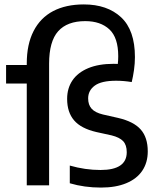

<svg xmlns="http://www.w3.org/2000/svg" viewBox="-20 -838 715 868"><path d="M648 -153.5Q648 -103 623.2 -66.2Q598.5 -29.5 551 -9.8Q503.5 10 436.5 10Q361.5 10 295.5 -9.5V-89.5Q365 -69.5 434.5 -69.5Q553 -69.5 553 -150Q553 -182.5 536.8 -199.8Q520.5 -217 484.5 -226L416 -241Q346.5 -257 315 -293.8Q283.5 -330.5 283.5 -391Q283.5 -439 307.5 -474.5Q331.5 -510 378.8 -529.8Q426 -549.5 494 -549.5Q505.5 -549.5 512.5 -549Q514.5 -564.5 514.5 -584Q514.5 -668 474.5 -705.2Q434.5 -742.5 365.5 -742.5Q284 -742.5 243 -696.8Q202 -651 202 -550V0H101V-460.5H7.5V-544H101V-551Q101 -637.5 131.8 -697.5Q162.5 -757.5 220.2 -787.8Q278 -818 359 -818Q465 -818 527.5 -759.8Q590 -701.5 590 -580Q590 -551.5 585.8 -521.5Q581.5 -491.5 575.5 -467Q539.5 -473 505 -473Q438.5 -473 408.5 -451Q378.5 -429 378.5 -393Q378.5 -364 394.2 -346.5Q410 -329 445 -320.5L513.5 -305Q584.5 -288.5 616.2 -252.5Q648 -216.5 648 -153.5Z"/></svg>

Font: Encode Sans Semi Condensed Medium
Style: Regular
Weight: 500
Width: 4
Designer: Multiple Designers
Foundry: Impallari Type
Version: Version 2.000